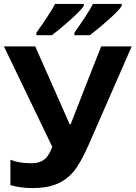

<svg xmlns="http://www.w3.org/2000/svg" viewBox="-20 -951 693 981"><path d="M653 -714H497C445 -581 392 -449 341 -316H336L160 -714H0L247 -201C228 -149 204 -117 140 -117C97 -117 62 -123 33 -135V-5C68 5 106 10 147 10C245 10 307 -18 354 -72C378 -100 404 -146 432 -209ZM408 -921V-931H261C241 -890 195 -825 166 -784V-771H245C280 -797 386 -885 408 -921ZM360 -771H439C474 -798 508 -826 541 -856C574 -886 594 -907 602 -921V-931H455C437 -896 405 -847 360 -784Z"/></svg>

Font: Passageway
Style: Regular
Weight: 700
Foundry: Ascender Corporation
Version: Version 1.11